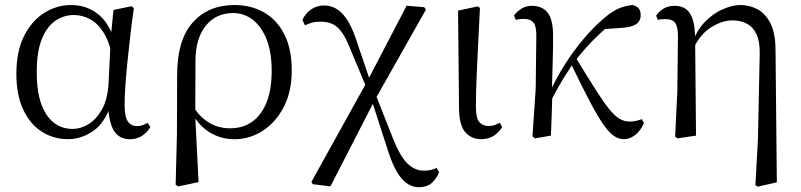

<svg xmlns="http://www.w3.org/2000/svg" viewBox="-20 -551 3254 780"><path d="M256.8 14.4Q196.7 14.4 148.8 -16.7Q100.9 -47.8 73.7 -107.2Q46.5 -166.5 46.5 -250.6Q46.5 -344.2 78.6 -406.4Q110.6 -468.5 161.3 -499.6Q212.1 -530.6 268.2 -530.6Q335.2 -530.6 383.5 -489.4Q431.8 -448.1 451.7 -358.5H459.3L437.5 -312.6Q425.5 -379.3 401.1 -418.1Q376.6 -456.9 345.2 -473.4Q313.8 -490 279.7 -490Q239.8 -490 205.5 -467Q171.2 -444 150.2 -392.9Q129.2 -341.7 129.2 -257.8Q129.2 -144.9 168.3 -86Q207.4 -27.2 275.4 -27.2Q307.3 -27.2 339 -46.2Q370.8 -65.2 394.1 -106.4Q417.3 -147.6 421.1 -212.9L430.4 -403.1L441 -510.5L513.8 -525.8L523.8 -518.4Q516.4 -466.9 509.8 -410.4Q503.2 -353.9 497.7 -299.8Q492.2 -245.7 489.2 -200.8Q486.2 -155.9 486.2 -126.6Q486.2 -76.9 499.2 -57.8Q512.2 -38.7 536.6 -38.7Q550.4 -38.7 560.2 -42.6Q570 -46.5 579.5 -52L590.8 -34.9Q578.5 -13.4 557.2 0.6Q535.9 14.6 508.4 14.6Q466 14.6 444.4 -17.4Q422.8 -49.4 418.1 -127.8L430.9 -128.2Q406.3 -50.9 357.8 -18.3Q309.4 14.4 256.8 14.4Z M693.6 199.6 698.8 -5.5 699.6 -245.2Q699.6 -388.7 762.9 -459.6Q826.3 -530.6 933 -530.6Q999.7 -530.6 1052.2 -500.8Q1104.7 -471 1134.9 -411.9Q1165.2 -352.7 1165.2 -264.3Q1165.2 -178.8 1132.7 -116.2Q1100.2 -53.6 1047.1 -19.5Q994 14.6 932.2 14.6Q875.7 14.6 829.5 -14.7Q783.4 -44.1 757.4 -97.7H754L767.8 -113.1Q794.3 -73.6 830.9 -51.7Q867.6 -29.8 914.7 -29.8Q967.4 -29.8 1005.1 -56.9Q1042.8 -83.9 1063.3 -136.1Q1083.7 -188.2 1083.7 -263.1Q1083.7 -339.4 1062.8 -391.7Q1041.8 -443.9 1006.5 -471Q971.2 -498 927.3 -498Q857.8 -498 816.4 -447.1Q775.1 -396.2 774.1 -306.4L773.3 -94.1L772.8 -84.8L786.7 188.8L704.2 206.4Z M1250.9 197.4 1245.1 187.9 1472.7 -222.5 1631.9 -527.8 1703.5 -521.7 1710.3 -511.9 1501.9 -143.3 1322.5 206ZM1682.3 209.6Q1641.3 209.6 1610.1 172.5Q1578.9 135.4 1553.6 53.1L1489.1 -146.4H1481.8L1504.4 -171L1576.2 10.9Q1605.5 84.7 1635.4 113.5Q1665.4 142.2 1701 142.2Q1716.2 142.2 1729.6 139.7Q1743 137.2 1753.5 130.6L1763.9 148.8Q1752.3 177.1 1732.7 193.4Q1713.1 209.6 1682.3 209.6ZM1469.9 -192.1 1404.9 -347.5Q1386.9 -394 1369.2 -419Q1351.4 -444 1330.6 -453.5Q1309.8 -463 1281.8 -463Q1261.1 -463 1246.2 -458.6Q1231.2 -454.2 1219 -448L1208.4 -470Q1221.4 -497.5 1244.2 -513.1Q1267 -528.6 1297.2 -528.6Q1338.5 -528.6 1369.7 -496.7Q1401 -464.9 1425.1 -395.3L1486.1 -215.5H1495.6Z M1935.8 14.4Q1894.3 14.4 1869.7 -14.5Q1845.2 -43.4 1844.8 -111.9L1840.9 -507.9L1921 -525L1929.8 -518.8Q1925.3 -430.3 1922.2 -367.2Q1919.1 -304.2 1917.1 -259Q1915.1 -213.9 1914.2 -180.2Q1913.3 -146.5 1913.3 -117.6Q1913.3 -70.5 1927.4 -54.8Q1941.4 -39.1 1965 -39.1Q1979.8 -39.1 1990.5 -43.2Q2001.3 -47.3 2010.9 -52L2019.8 -34.8Q2010.5 -16.9 1988.5 -1.3Q1966.5 14.4 1935.8 14.4Z M2153 11.1 2143.2 3.1 2156.3 -191.8 2158.8 -402.2Q2159.6 -443.1 2147.6 -458.6Q2135.6 -474.2 2107.2 -474.2Q2098.6 -474.2 2091 -473.3Q2083.3 -472.4 2075.5 -470.4L2068.1 -488Q2079.4 -503.6 2097.7 -515.5Q2116 -527.4 2140.6 -527.4Q2183.5 -527.4 2205.7 -498.4Q2227.9 -469.3 2226.9 -397.8Q2226.9 -346.1 2225.1 -289.8Q2223.3 -233.4 2221.8 -177.6L2224 -174.4Q2222.8 -130 2221.4 -86.7Q2220.1 -43.4 2218.1 0ZM2211.7 -128.6 2197.1 -155.3H2204.2L2211.1 -171Q2239 -232.9 2275.3 -289.9Q2311.5 -346.8 2352.6 -395.1Q2393.8 -443.4 2435.1 -478.1Q2469.9 -507.7 2497.9 -518.4Q2525.8 -529 2550.7 -530.6Q2563.6 -527.2 2573.2 -518.5Q2582.7 -509.8 2582.7 -489.9Q2582.7 -464.7 2563.8 -452.6Q2544.9 -440.5 2507.1 -437.9L2417.1 -431.6L2489.1 -474.7Q2444.4 -441.2 2401.4 -399.5Q2358.4 -357.7 2313.8 -300.4L2308.2 -293.4Q2290.3 -266.1 2275.9 -243.4Q2261.6 -220.8 2246.8 -194.4Q2232 -168.1 2211.7 -128.6ZM2514.4 14.6Q2492.6 14.6 2471.9 -0.4Q2451.3 -15.4 2427.6 -50.5Q2403.8 -85.6 2372.6 -145.5Q2341.4 -205.4 2297.8 -295.8L2319 -317.2Q2366.7 -238.7 2398.9 -188Q2431 -137.3 2454.2 -108.6Q2477.4 -79.9 2496.8 -68.5Q2516.2 -57.1 2538.3 -57.1Q2553 -57.1 2565.9 -60.3Q2578.9 -63.4 2587.5 -67L2595.9 -50.7Q2582.1 -19.1 2559.9 -2.2Q2537.7 14.6 2514.4 14.6Z M2722.8 3.5 2731.6 -177.6 2734.2 -402.8Q2734.2 -443.1 2722.8 -458.2Q2711.4 -473.4 2684.3 -473.4Q2676.5 -473.4 2668.8 -472.9Q2661.1 -472.4 2652.3 -470.4L2645.5 -487.8Q2656 -503.4 2674.9 -515.4Q2693.8 -527.4 2720.2 -527.4Q2746.1 -527.4 2764.8 -515.5Q2783.4 -503.6 2793.6 -474.1Q2803.8 -444.6 2804 -389.8V-385.8L2807.6 0L2731.6 11.1ZM3048.8 201.4 3059.1 15.9 3066.3 -330.8Q3067.5 -380.7 3053.8 -410.8Q3040 -440.8 3014.7 -454.5Q2989.3 -468.2 2955.2 -468.2Q2913.8 -468.2 2869.4 -440.4Q2825.1 -412.7 2798.1 -356.3L2787.9 -366.7H2790.1Q2806.4 -422.5 2840.8 -459Q2875.1 -495.5 2915.3 -513Q2955.4 -530.6 2987.3 -530.6Q3024.7 -530.6 3057.1 -513.5Q3089.5 -496.4 3110.1 -455.9Q3130.6 -415.3 3130.6 -345.2L3135.9 189.8L3057.8 207.4Z"/></svg>

Font: Noto Serif KR
Style: Regular
Weight: 200
Designer: Ryoko NISHIZUKA 西塚涼子 (kana & ideographs); Frank Grießhammer (Latin, Greek & Cyrillic); Wenlong ZHANG 张文龙 (bopomofo); San
Foundry: Adobe
Version: Version 2.001;hotconv 1.1.0;makeotfexe 2.6.0